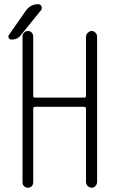

<svg xmlns="http://www.w3.org/2000/svg" viewBox="-20 -875 540 895"><path d="M380.9 -704.1Q380.9 -713.9 389.2 -722.2Q397.5 -730.5 407.7 -730.5Q418 -730.5 425.3 -722.2Q432.6 -713.9 432.6 -704.1V-26.4Q432.6 -16.6 425.3 -8.3Q418 0 407.7 0Q397.5 0 389.2 -7.8Q380.9 -15.6 380.9 -26.4V-368.2Q380.9 -377 372.1 -377H143.6Q134.8 -377 134.8 -368.2V-25.4Q134.8 -14.6 127.9 -7.3Q121.1 0 110.4 0Q99.6 0 92.3 -6.8Q85 -13.7 85 -25.4V-705.1Q85 -715.8 92.3 -723.1Q99.6 -730.5 110.4 -730.5Q121.1 -730.5 127.9 -723.1Q134.8 -715.8 134.8 -705.1V-427.7Q134.8 -419.9 143.6 -419.9H372.1Q380.9 -419.9 380.9 -427.7ZM33.2 -690.4Q25.4 -690.4 21 -697.8Q16.6 -705.1 21.5 -711.9L100.6 -825.2Q122.1 -855.5 158.2 -855.5Q168.9 -855.5 173.3 -845.2Q177.7 -835 170.9 -827.1L76.2 -710Q61.5 -690.4 33.2 -690.4Z"/></svg>

Font: Rounded-X Mgen+ 1mn light
Style: Regular
Weight: 200
Designer: [Source Han Sans]
Ryoko NISHIZUKA  (kana & ideographs); Paul D. Hunt (Latin, Greek & Cyrillic); Wenlong ZHANG  (bopomofo
Version: Version 1.059.20150602